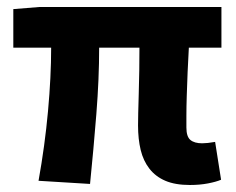

<svg xmlns="http://www.w3.org/2000/svg" viewBox="-20 -516 675 548"><path d="M522 12Q480 12 452 0Q424 -12 406.5 -34.5Q389 -57 381.5 -88Q374 -119 374 -158Q374 -169 374.5 -193.5Q375 -218 376 -249Q377 -280 377.5 -314.5Q378 -349 378 -380H263Q263 -291 255 -190.5Q247 -90 237 9L90 0Q108 -100 117 -198.5Q126 -297 126 -380H18V-490L92 -496H612V-380H519Q517 -347 515.5 -310.5Q514 -274 513 -242Q512 -210 512 -185.5Q512 -161 512 -152Q512 -126 523.5 -116.5Q535 -107 557 -107Q564 -107 573.5 -108Q583 -109 594 -111L611 -3Q597 3 573.5 7.5Q550 12 522 12Z"/></svg>

Font: hySource Sans Pro
Style: Bold
Weight: 700
Designer: Paul D. Hunt
Foundry: Adobe Systems Incorporated
Version: Version 2.021;PS 2.000;hotconv 1.0.86;makeotf.lib2.5.63406